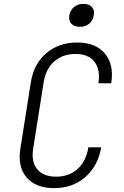

<svg xmlns="http://www.w3.org/2000/svg" viewBox="-20 -959 640 989"><path d="M259 10Q164 10 117 -45Q70 -100 85 -194L139 -536Q154 -630 218.5 -685Q283 -740 378 -740Q473 -740 520.5 -683Q568 -626 553 -530H487Q498 -601 466.5 -641Q435 -681 369 -681Q303 -681 259.5 -642.5Q216 -604 205 -536L151 -194Q140 -126 171.5 -87.5Q203 -49 269 -49Q336 -49 380 -89Q424 -129 435 -200H501Q485 -104 419.5 -47Q354 10 259 10ZM391 -821Q362 -821 347.5 -837Q333 -853 337 -880Q342 -907 361.5 -923Q381 -939 410 -939Q439 -939 453.5 -923Q468 -907 463 -880Q459 -853 439.5 -837Q420 -821 391 -821Z"/></svg>

Font: NKDuy Mono ExtraLight
Style: Italic
Weight: 200
Italic angle: -9°
Monospace: yes
Designer: NKDuy
Foundry: NKDuy
Version: Version 2.251; ttfautohint (v1.8.4.7-5d5b)